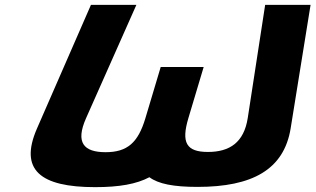

<svg xmlns="http://www.w3.org/2000/svg" viewBox="-20 -756 1300 791"><path d="M541.9 -736H354.7L132.1 -226C58.2 -56 146 15 371.8 15C471.6 15 542.2 2.3 595.5 -25.9C632.2 1.6 694.9 14 793.5 14C1019.3 14 1149.6 -57 1177.4 -227L1259.5 -736H1072.4L1000.7 -270C985 -169 926.1 -130 836.6 -130C747.1 -130 726 -169 756.3 -270L819.1 -480H642.1L579 -269C548.8 -168 504.4 -129 414.9 -129C325.3 -129 289.8 -168 334.5 -269Z"/></svg>

Font: Hussar
Style: BdSuprExtOblThree
Weight: 700
Foundry: Cannot Into Space Fonts
Version: Version 2.00